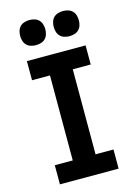

<svg xmlns="http://www.w3.org/2000/svg" viewBox="-140 -1033 780 1106"><g transform="rotate(-15 250.0 -480.0)"><path d="M75 0V-114H182V-621H75V-735H425V-621H318V-114H425V0ZM350 -810Q335 -810 320 -814.5Q305 -819 294.5 -829.5Q284 -840 279.5 -855Q275 -870 275 -885Q275 -900 279.5 -915Q284 -930 294.5 -940.5Q305 -951 320 -955.5Q335 -960 350 -960Q365 -960 380 -955.5Q395 -951 405.5 -940.5Q416 -930 420.5 -915Q425 -900 425 -885Q425 -870 420.5 -855Q416 -840 405.5 -829.5Q395 -819 380 -814.5Q365 -810 350 -810ZM150 -810Q135 -810 120 -814.5Q105 -819 94.5 -829.5Q84 -840 79.5 -855Q75 -870 75 -885Q75 -900 79.5 -915Q84 -930 94.5 -940.5Q105 -951 120 -955.5Q135 -960 150 -960Q165 -960 180 -955.5Q195 -951 205.5 -940.5Q216 -930 220.5 -915Q225 -900 225 -885Q225 -870 220.5 -855Q216 -840 205.5 -829.5Q195 -819 180 -814.5Q165 -810 150 -810Z"/></g></svg>

Font: Iosevka Heavy
Style: Regular
Weight: 900
Monospace: yes
Designer: Belleve Invis
Foundry: Belleve Invis
Version: Version 32.5.0; ttfautohint (v1.8.4)